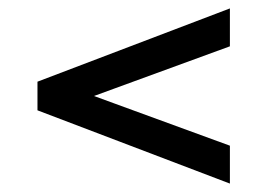

<svg xmlns="http://www.w3.org/2000/svg" viewBox="-20 -578 635 456"><path d="M526 -558V-468L154 -332V-368L526 -232V-142L69 -316V-384Z"/></svg>

Font: Pathway Extreme 12pt SemiBold
Style: Regular
Weight: 600
Version: Version 1.001;gftools[0.9.26]